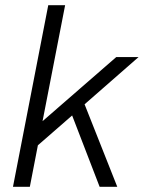

<svg xmlns="http://www.w3.org/2000/svg" viewBox="-20 -720 554 740"><path d="M30 0H95L126 -160L258 -275L364 0H432L306 -318L514 -500H428L144 -253L231 -700H166Z"/></svg>

Font: Uncut Sans Book Italic
Style: Regular
Weight: 350
Italic angle: -11°
Designer: Kasper Nordkvist
Foundry: UNCUT.wtf
Version: Version 1.304;Glyphs 3.2 (3246)